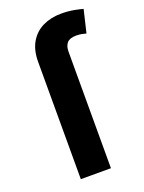

<svg xmlns="http://www.w3.org/2000/svg" viewBox="-144 -831 678 901"><g transform="rotate(-20 195.0 -381.0)"><path d="M99.2 0V-585.4Q99.2 -644.5 122.5 -683.7Q145.7 -722.9 186.1 -742.3Q226.6 -761.7 277.7 -761.7Q312.8 -761.7 341.9 -756.2Q371.1 -750.6 384.8 -746.5L358 -633.2Q349 -635.9 336.3 -638.4Q323.5 -640.8 309.4 -640.8Q276.4 -640.8 263 -625.3Q249.6 -609.8 249.6 -581.8V0Z"/></g></svg>

Font: GitLab Sans
Style: Regular
Weight: 400
Designer: Rasmus Andersson
Foundry: Modifications by GitLab B.V., manufactured by rsms
Version: Version 4.000;git-c8fb6b7